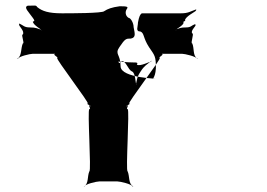

<svg xmlns="http://www.w3.org/2000/svg" viewBox="-20 -857 982 707"><path d="M101 -791C107 -783 109 -778 101 -778C101 -765 133 -749 135 -744C127 -744 144 -746 136 -746C117 -752 113 -756 90 -756C69 -756 67 -763 52 -770C44 -770 58 -768 50 -768C48 -761 72 -743 64 -730C56 -730 72 -697 64 -697C56 -679 61 -651 44 -641C36 -641 54 -640 46 -640C47 -649 91 -659 101 -659H183C172 -655 195 -648 191 -643C183 -643 311 -476 303 -476C295 -474 320 -466 313 -466C305 -466 320 -469 312 -469C302 -469 317 -457 309 -455C301 -455 317 -226 309 -226C301 -208 307 -181 290 -171C282 -171 299 -170 291 -170C292 -179 336 -189 346 -189H412C422 -189 466 -179 468 -170C460 -170 478 -171 470 -171C452 -181 458 -208 450 -226C442 -226 458 -455 450 -455C442 -457 457 -469 447 -469C439 -469 454 -466 446 -466C439 -466 464 -474 456 -476C448 -476 576 -643 568 -643C563 -648 586 -655 576 -659H650C660 -659 704 -649 706 -640C698 -640 715 -641 707 -641C689 -651 696 -679 688 -697C680 -697 696 -734 688 -734C680 -744 703 -761 700 -766C692 -766 706 -768 698 -768C684 -763 684 -756 665 -756C644 -756 642 -753 626 -748C618 -748 635 -746 627 -746C627 -750 658 -764 656 -775C648 -775 669 -782 661 -782C663 -797 699 -813 703 -819C695 -819 709 -822 701 -822C681 -815 673 -808 647 -808H502C496 -804 492 -796 488 -774C488 -758 478 -741 497 -741C512 -735 506 -718 529 -683C550 -652 554 -651 554 -606C552 -565 535 -567 551 -567C574 -567 424 -568 424 -613C424 -659 401 -656 420 -684C441 -715 444 -715 462 -715C482 -719 476 -735 472 -757C472 -773 461 -791 454 -791C443 -797 439 -812 447 -824C453 -832 449 -834 421 -834C391 -830 376 -824 364 -816C358 -808 239 -808 208 -808C159 -808 135 -816 117 -831C112 -839 110 -836 82 -836C66 -830 85 -814 101 -791ZM473 -627C483 -627 489 -627 484 -619C496 -611 531 -631 537 -630C532 -622 541 -640 536 -632C520 -618 512 -616 498 -594C483 -572 485 -564 480 -544C475 -536 488 -552 483 -544C478 -548 480 -588 466 -594C451 -600 444 -634 428 -632C423 -624 420 -622 415 -630C421 -631 445 -627 473 -627Z"/></svg>

Font: Hussar Przerywany
Style: Regular
Weight: 400
Foundry: Cannot Into Space Fonts
Version: Version 0.982